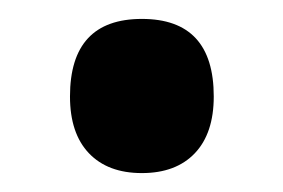

<svg xmlns="http://www.w3.org/2000/svg" viewBox="-20 -453 299 203"><path d="M54 -351Q54 -433 130 -433Q206 -433 206 -351Q206 -312 186 -291Q166 -270 130 -270Q94 -270 74 -291Q54 -312 54 -351Z"/></svg>

Font: Noto Sans Sinhala ExtraCondensed
Style: Bold
Weight: 700
Width: 2
Designer: Jelle Bosma - Monotype Design Team
Foundry: Monotype Imaging Inc.
Version: Version 2.006; ttfautohint (v1.8.4.7-5d5b)